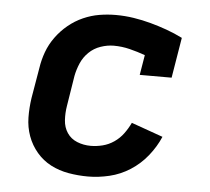

<svg xmlns="http://www.w3.org/2000/svg" viewBox="-44 -575 688 630"><g transform="rotate(5 300.0 -260.0)"><path d="M268 8Q235 8 203.5 2.5Q172 -3 145 -17Q118 -31 98 -54.5Q78 -78 67.5 -107Q57 -136 56.5 -168Q56 -200 61 -233L78 -333Q82 -360 91.5 -386Q101 -412 118 -435.5Q135 -459 157.5 -477.5Q180 -496 206 -507.5Q232 -519 259 -523.5Q286 -528 313 -528Q343 -528 372 -523.5Q401 -519 428.5 -511.5Q456 -504 482.5 -494.5Q509 -485 535 -472L513 -339H408L419 -405Q394 -414 368 -420.5Q342 -427 315 -427Q294 -427 272 -419.5Q250 -412 233.5 -396Q217 -380 208 -359Q199 -338 195 -317L179 -217Q175 -193 176.5 -169.5Q178 -146 190 -128Q202 -110 223 -101.5Q244 -93 268 -93Q287 -93 307 -98Q327 -103 344.5 -115Q362 -127 374.5 -144Q387 -161 396 -180L500 -143Q486 -110 462 -80Q438 -50 406 -29.5Q374 -9 338 -0.5Q302 8 268 8Z"/></g></svg>

Font: Iosevka Etoile
Style: Bold Italic
Weight: 700
Italic angle: -9°
Designer: Belleve Invis
Foundry: Belleve Invis
Version: Version 28.1.0; ttfautohint (v1.8.4)